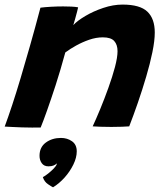

<svg xmlns="http://www.w3.org/2000/svg" viewBox="-26 -550 710 838"><path d="M151.5 6.5Q136 7 114 6.8Q92 6.5 69.5 6Q51.5 5.5 27.5 4.2Q3.5 3 -5.5 2.5Q10 -39.5 27.5 -92.5Q45 -145.5 64.2 -210Q83.5 -274.5 105.2 -351Q127 -427.5 150.5 -516.5Q170 -519 196.8 -520.5Q223.5 -522 249.5 -522Q268.5 -522 285.5 -521.2Q302.5 -520.5 315 -518Q314 -513.5 310.5 -499.2Q307 -485 302.2 -468.5Q297.5 -452 294 -440.5Q311.5 -459.5 346.5 -480.2Q381.5 -501 424.8 -515.5Q468 -530 509 -530Q585 -530 617.2 -499.2Q649.5 -468.5 649.5 -408Q649.5 -372.5 639.2 -322.5Q629 -272.5 612.2 -215.8Q595.5 -159 576 -102.5Q556.5 -46 538 1.5Q527.5 2.5 506 3.2Q484.5 4 460 4Q434.5 4 411.8 3.2Q389 2.5 378.5 1.5Q393 -29.5 411.5 -74.2Q430 -119 447.2 -167Q464.5 -215 475.8 -257.5Q487 -300 487 -326.5Q487 -355 472.5 -371Q458 -387 423 -387Q393.5 -387 363.2 -376.5Q333 -366 306 -351Q279 -336 259 -321Q237.5 -242 216.8 -178.2Q196 -114.5 179.5 -68Q163 -21.5 151.5 6.5ZM205.5 267.5Q200 265 183.8 254.2Q167.5 243.5 161 223Q171 218 184.5 207.2Q198 196.5 209 185Q220 173.5 221.5 166.5Q222 164.5 222 163Q217 168.5 208.2 172.2Q199.5 176 185.5 176Q166 176 156.2 162.2Q146.5 148.5 146.5 130Q146.5 92.5 174 72.2Q201.5 52 240 52Q267.5 52 288.2 66.5Q309 81 309 110.5Q309 138 294.2 168.2Q279.5 198.5 256 224.8Q232.5 251 205.5 267.5Z"/></svg>

Font: Grandstander Thin
Style: Bold Italic
Weight: 700
Italic angle: -15°
Version: Version 1.200